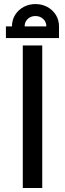

<svg xmlns="http://www.w3.org/2000/svg" viewBox="-20 -938 325 958"><path d="M93.7 0V-711.2H190.8V0ZM39.7 -806.4Q39.7 -838.5 55.5 -863.7Q71.4 -889 98 -903.4Q124.6 -917.7 156.7 -917.7Q189.3 -917.7 216 -903.4Q242.7 -889 258.6 -863.7Q274.4 -838.5 274.4 -806.4H211.2Q211.2 -828.9 195.5 -843.4Q179.9 -858 156.7 -858Q133.9 -858 118.4 -843.4Q102.9 -828.9 102.9 -806.4ZM9.5 -747.9V-806.4H274.4V-747.9Z"/></svg>

Font: TitilliumWeb ExtraLight
Style: Regular
Weight: 400
Designer: Mohamed Gaber, Accademia di Belle Arti di Urbino and others
Foundry: Kief Type Foundry, Accademia di Belle Arti di Urbino and others
Version: Version 3.000; ttfautohint (v1.8.2)